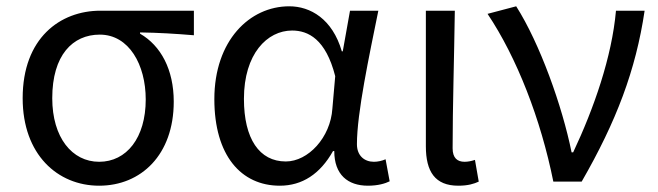

<svg xmlns="http://www.w3.org/2000/svg" viewBox="-20 -577 2090 610"><path d="M295 13C428 13 532 -85 532 -254C532 -356 491 -432 425 -470V-474C485 -473 535 -470 596 -465V-543H299C171 -543 52 -456 52 -265C52 -86 163 13 295 13ZM295 -63C209 -63 146 -140 146 -265C146 -402 211 -467 297 -467C390 -467 443 -371 443 -261C443 -139 382 -63 295 -63Z M869 13C940 13 997 -24 1038 -97H1042C1042 -22 1085 13 1149 13C1181 13 1204 6 1218 -1L1205 -71C1194 -66 1180 -63 1168 -63C1138 -63 1114 -82 1114 -119C1114 -218 1153 -400 1182 -543H1092L1069 -414H1066C1036 -517 966 -557 899 -557C773 -557 661 -448 661 -262C661 -83 746 13 869 13ZM888 -64C804 -64 755 -136 755 -263C755 -406 829 -480 908 -480C959 -480 1015 -453 1045 -335L1036 -232C1030 -140 959 -64 888 -64Z M1436 13C1467 13 1486 7 1501 0L1489 -69C1477 -65 1466 -63 1456 -63C1433 -63 1418 -75 1418 -106C1418 -237 1423 -396 1425 -543H1333V-112C1333 -32 1362 13 1436 13Z M1738 0H1828C1938 -191 2000 -354 2028 -543H1937C1924 -396 1867 -233 1801 -93H1796C1766 -241 1695 -439 1620 -557L1529 -533C1622 -394 1698 -199 1738 0Z"/></svg>

Font: ChiuKong Gothic CL
Style: Regular
Weight: 400
Designer: Ryoko NISHIZUKA 西塚涼子 (kana, bopomofo & ideographs); Paul D. Hunt (Latin, Greek & Cyrillic); Sandoll Communications 산돌커뮤니
Foundry: Adobe
Version: Version 1.300